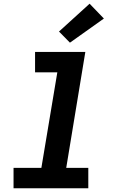

<svg xmlns="http://www.w3.org/2000/svg" viewBox="-20 -1015 640 1035"><path d="M53 0V-110H203L289 -625H169V-735H440L337 -110H456V0ZM357 -785 298 -845 463 -995 540 -915Z"/></svg>

Font: Iosevka Curly XBdExObl
Style: Regular
Weight: 800
Width: 7
Italic angle: -9°
Monospace: yes
Designer: Belleve Invis
Foundry: Belleve Invis
Version: Version 11.1.0; ttfautohint (v1.8.3)